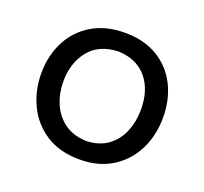

<svg xmlns="http://www.w3.org/2000/svg" viewBox="-101 -657 835 786"><g transform="rotate(20 316.5 -264.5)"><path d="M318.8 11.7Q231 11.7 171.4 -27.1Q111.8 -65.9 81.5 -129.4Q51.3 -192.9 51.3 -266.1Q51.3 -345.2 83.5 -407Q115.7 -468.8 175.3 -504.2Q234.9 -539.6 317.4 -539.6Q402.3 -539.6 461.4 -503.4Q520.5 -467.3 551.3 -405.3Q582 -343.3 582 -266.1Q582 -188 550.3 -125Q518.6 -62 459.5 -25.1Q400.4 11.7 318.8 11.7ZM318.8 -68.8Q376 -70.8 412.8 -98.4Q449.7 -126 467.8 -170.2Q485.8 -214.4 485.8 -266.1Q485.8 -351.1 442.4 -403.1Q398.9 -455.1 318.8 -458.5Q233.9 -455.6 190.7 -401.1Q147.5 -346.7 147.5 -266.1Q147.5 -215.3 166.3 -170.9Q185.1 -126.5 223.1 -98.6Q261.2 -70.8 318.8 -68.8Z"/></g></svg>

Font: Pinar-DS2-FD Medium
Style: Regular
Weight: 500
Designer: Amin Abedi
Version: Version 3.000